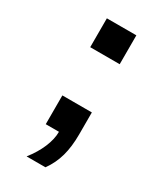

<svg xmlns="http://www.w3.org/2000/svg" viewBox="-170 -571 673 793"><g transform="rotate(30 166.5 -175.0)"><path d="M97.2 -367.2V-504.9H237.8V-367.2ZM237.8 -32.2Q237.8 26.4 225.3 71.3Q212.9 116.2 185.1 154.8H95.2Q126.5 115.2 143.3 75Q160.2 34.7 160.2 0H97.2V-137.2H237.8Z"/></g></svg>

Font: Liberation Sans
Style: Bold
Weight: 700
Designer: Steve Matteson
Foundry: Ascender Corporation
Version: Version 2.1.5